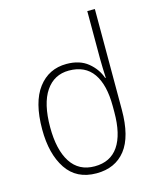

<svg xmlns="http://www.w3.org/2000/svg" viewBox="-115 -839 756 929"><g transform="rotate(-15 263.0 -375.0)"><path d="M253 10Q153 10 103 -65Q53 -140 53 -263Q53 -399 106 -469Q159 -539 248 -539Q314 -539 355 -505.5Q396 -472 412 -425H415Q414 -446 413 -473.5Q412 -501 412 -521V-760H450V-256Q450 -121 398.5 -55.5Q347 10 253 10ZM253 -25Q332 -25 372 -83.5Q412 -142 412 -254V-284Q412 -391 372 -448Q332 -505 251 -505Q177 -505 135 -443.5Q93 -382 93 -263Q93 -150 133.5 -87.5Q174 -25 253 -25Z"/></g></svg>

Font: Noto Sans Georgian SemiCondensed ExtraLight
Style: Regular
Weight: 200
Width: 4
Designer: Monotype Design Team, Akaki Razmadze
Foundry: Google LLC
Version: Version 2.005; ttfautohint (v1.8.4.7-5d5b)